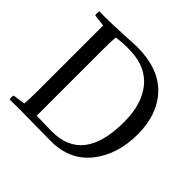

<svg xmlns="http://www.w3.org/2000/svg" viewBox="-193 -1013 1222 1222"><g transform="rotate(45 417.5 -402.5)"><path d="M46 2Q40 -16 46 -34L129 -46Q133 -84 133 -163V-752L52 -762Q48 -777 52 -799Q67 -798 99 -798Q163 -798 264.5 -803.5Q366 -809 381 -809Q577 -809 678 -703Q779 -597 779 -418Q779 -236 684 -116Q589 4 418 4Q361 4 267 2.5Q173 1 132 1Q74 1 46 2ZM380 -44Q662 -44 662 -412Q662 -571 588.5 -663Q515 -755 377 -761Q365 -762 340 -762Q287 -762 244 -754Q240 -716 240 -633V-47Q252 -47 297.5 -45.5Q343 -44 380 -44Z"/></g></svg>

Font: Adamina
Style: Regular
Weight: 400
Designer: Cyreal (www.cyreal.org)
Foundry: Cyreal
Version: Version 1.011